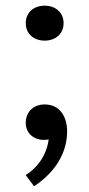

<svg xmlns="http://www.w3.org/2000/svg" viewBox="-20 -490 315 677"><path d="M70.8 -56.7C70.8 -20 99.2 3.3 135 3.3C140.8 3.3 146.7 2.5 151.7 1.7C143.3 60.8 110 102.5 70.8 127.5L100 166.7C155.8 130.8 216.7 65 216.7 -26.7C216.7 -74.2 194.2 -121.7 137.5 -121.7C96.7 -121.7 70.8 -94.2 70.8 -56.7ZM137.5 -470C100 -470 70.8 -446.7 70.8 -408.3C70.8 -370 100 -346.7 137.5 -346.7C175 -346.7 204.2 -370 204.2 -408.3C204.2 -446.7 175 -470 137.5 -470Z"/></svg>

Font: Boon Medium
Style: Regular
Weight: 500
Designer: Sungsit Sawaiwan
Foundry: FontUni
Version: Version 2.0